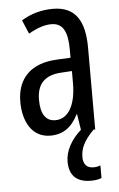

<svg xmlns="http://www.w3.org/2000/svg" viewBox="-54 -585 525 848"><g transform="rotate(-5 208.0 -161.5)"><path d="M286 117C286 79 301 45 346 0H353V-362C353 -480 314 -547 213 -547C162 -547 115 -534 73 -508L99 -447C137 -469 170 -480 200 -480C251 -480 272 -442 272 -360V-325L211 -322C98 -317 34 -256 34 -150C34 -65 71 10 154 10C210 10 249 -18 277 -74H279L290 -4C245 36 219 84 219 131C219 192 251 224 315 224C335 224 351 221 362 216V160C355 163 346 166 331 166C302 166 286 149 286 117ZM225 -263 273 -266V-212C273 -114 238 -56 182 -56C141 -56 117 -86 117 -152C117 -222 152 -259 225 -263Z"/></g></svg>

Font: Noto Sans Sinhala UI ExtraCondensed
Style: Regular
Weight: 400
Width: 2
Designer: Jelle Bosma - Monotype Design Team
Foundry: Monotype Imaging Inc.
Version: Version 2.006